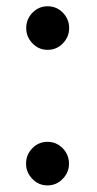

<svg xmlns="http://www.w3.org/2000/svg" viewBox="-20 -558 302 597"><path d="M128 -403Q100.5 -403 81 -423.2Q61.5 -443.5 61.5 -470.5Q61.5 -498.5 81 -518.5Q100.5 -538.5 128 -538.5Q156 -538.5 175.5 -518.5Q195 -498.5 195 -470.5Q195 -443.5 175.5 -423.2Q156 -403 128 -403ZM127.5 18.5Q100 18.5 80.5 -1.8Q61 -22 61 -49Q61 -77 80.5 -97Q100 -117 127.5 -117Q155.5 -117 175 -97Q194.5 -77 194.5 -49Q194.5 -22 175 -1.8Q155.5 18.5 127.5 18.5Z"/></svg>

Font: Imbue 24pt
Style: Bold
Weight: 700
Designer: Tyler Finck
Foundry: Etcetera Type Company
Version: Version 1.102